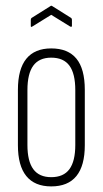

<svg xmlns="http://www.w3.org/2000/svg" viewBox="-20 -660 367 686"><path d="M163 6Q104 6 74 -31Q44 -68 44 -141V-339Q44 -413 74 -450Q104 -487 163 -487Q223 -487 253 -450.5Q283 -414 283 -339V-141Q283 -68 253 -31Q223 6 163 6ZM163 -27Q207 -27 228 -55.5Q249 -84 249 -142V-338Q249 -397 228 -425.5Q207 -454 163 -454Q120 -454 99 -425.5Q78 -397 78 -338V-142Q78 -84 99 -55.5Q120 -27 163 -27ZM95 -565Q90 -562 90 -567V-589Q90 -594 93 -596L160 -638Q163 -641 167 -638L234 -596Q237 -594 237 -589V-567Q237 -563 231 -565L163 -607Z"/></svg>

Font: Sofia Sans Extra Condensed ExtraLight
Style: Regular
Weight: 250
Designer: Botio Nikoltchev, Ani Petrova
Foundry: lettersoup
Version: Version 4.101